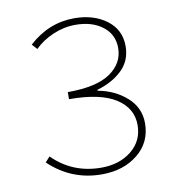

<svg xmlns="http://www.w3.org/2000/svg" viewBox="-76 -722 753 804"><g transform="rotate(-10 300.0 -320.0)"><path d="M294 12Q164 12 70 -78L90 -100Q174 -16 296 -16Q374 -16 425 -57.5Q476 -99 476 -166Q476 -238 410 -280Q344 -322 212 -322V-352Q335 -352 393.5 -392.5Q452 -433 452 -498Q452 -555 407.5 -589.5Q363 -624 292 -624Q243 -624 196.5 -604Q150 -584 118 -552L98 -574Q183 -652 292 -652Q374 -652 429 -611Q484 -570 484 -500Q484 -439 443 -399Q402 -359 336 -340V-336Q408 -323 458 -278.5Q508 -234 508 -168Q508 -87 447 -37.5Q386 12 294 12Z"/></g></svg>

Font: TypoPRO Source Code Pro
Style: Regular
Weight: 200
Monospace: yes
Designer: Paul D. Hunt, Teo Tuominen
Foundry: Adobe Systems Incorporated
Version: Version 2.010;PS 1.0;hotconv 1.0.84;makeotf.lib2.5.63406